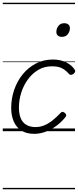

<svg xmlns="http://www.w3.org/2000/svg" viewBox="-20 -950 564 1390"><path d="M228 19Q172 19 135 -4.5Q98 -28 79.5 -70.5Q61 -113 61 -169Q61 -236 82.5 -299Q104 -362 144 -411.5Q184 -461 239.5 -490Q295 -519 363 -519Q418 -519 459 -498.5Q500 -478 520 -447Q526 -438 524 -431Q522 -424 512 -415Q502 -408 493 -408Q484 -408 478 -416Q459 -439 431.5 -454.5Q404 -470 356 -470Q301 -470 257 -444Q213 -418 181.5 -374.5Q150 -331 133.5 -278Q117 -225 117 -171Q117 -127 129.5 -95.5Q142 -64 168.5 -47.5Q195 -31 234 -30Q270 -30 300.5 -42.5Q331 -55 360.5 -78.5Q390 -102 419 -133Q427 -142 435.5 -140Q444 -138 451 -131Q458 -125 459 -117Q460 -109 452 -100Q420 -61 382 -34.5Q344 -8 305 5.5Q266 19 228 19ZM428 -683Q411 -683 399.5 -692Q388 -701 388 -719Q388 -743 403 -762.5Q418 -782 445 -782Q463 -782 474.5 -773Q486 -764 486 -745Q486 -722 471 -702.5Q456 -683 428 -683ZM0 410H523V420H0ZM0 -20H523V0H0ZM0 -505H523V-500H0ZM0 -930H523V-920H0Z"/></svg>

Font: Playwrite DE LA Guides
Style: Regular
Weight: 400
Designer: Veronika Burian, José Scaglione
Foundry: TypeTogether
Version: Version 1.003